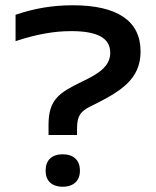

<svg xmlns="http://www.w3.org/2000/svg" viewBox="-20 -699 592 728"><path d="M153 -53V-51C153 -14 176 9 218 9C259 9 283 -14 283 -51V-53C283 -91 259 -114 218 -114C176 -114 153 -91 153 -53ZM39 -543C118 -569 184 -581 250 -581C349 -581 398 -555 398 -499C398 -446 351 -418 290 -389C204 -347 164 -322 164 -225V-187H272V-211C272 -267 292 -281 332 -300C436 -352 513 -397 513 -504C513 -619 426 -679 256 -679C179 -679 109 -667 39 -643Z"/></svg>

Font: LT Wave Text Medium
Style: Regular
Weight: 500
Designer: Daniel Lyons
Version: Version 2.5 (Glyphs App)